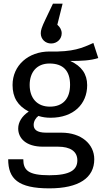

<svg xmlns="http://www.w3.org/2000/svg" viewBox="-20 -822 560 1055"><path d="M252 -473C327 -473 365 -433 365 -356C365 -280 326 -236 254 -236C182 -236 143 -285 143 -355C143 -424 181 -473 252 -473ZM493 -586C431 -558 383 -536 252 -539C136 -539 49 -463 49 -355C49 -287 77 -241 138 -209C100 -184 80 -150 80 -116C80 -63 122 -16 216 -16H299C365 -16 405 9 405 59C405 112 365 141 251 141C135 141 108 113 108 53H25C25 160 79 213 251 213C414 213 498 155 498 53C498 -31 426 -93 318 -93H234C180 -93 165 -112 165 -136C165 -155 176 -174 191 -185C213 -178 234 -175 258 -175C384 -175 459 -250 459 -354C459 -415 428 -459 366 -487C426 -487 476 -489 520 -503ZM261 -583C293 -583 319 -607 319 -639C319 -658 309 -674 295 -686L324 -802H271L230 -716C209 -672 204 -656 204 -639C204 -607 229 -583 261 -583Z"/></svg>

Font: Fira Math
Style: Regular
Weight: 400
Designer: Xiangdong Zeng
Foundry: Xiangdong Zeng
Version: Version 0.3.4